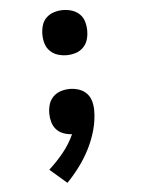

<svg xmlns="http://www.w3.org/2000/svg" viewBox="-53 -570 606 827"><g transform="rotate(-5 250.0 -156.5)"><path d="M205 215 132 152Q166 121 195 85.5Q224 50 243 8Q224 7 206 0.5Q188 -6 175.5 -20Q163 -34 158 -52.5Q153 -71 153 -89Q153 -109 158.5 -128Q164 -147 178 -161Q192 -175 211 -181Q230 -187 250 -187Q270 -187 289.5 -180.5Q309 -174 322.5 -160Q336 -146 341.5 -126.5Q347 -107 347 -87Q347 -44 335.5 -2.5Q324 39 305 77Q286 115 260.5 149.5Q235 184 205 215ZM250 -333Q230 -333 211 -339Q192 -345 178 -359Q164 -373 158.5 -392Q153 -411 153 -431Q153 -450 158.5 -469.5Q164 -489 178 -502.5Q192 -516 211 -522Q230 -528 250 -528Q270 -528 289 -522Q308 -516 322 -502.5Q336 -489 341.5 -469.5Q347 -450 347 -431Q347 -411 341.5 -392Q336 -373 322 -359Q308 -345 289 -339Q270 -333 250 -333Z"/></g></svg>

Font: Iosevka Term Curly
Style: Bold
Weight: 700
Designer: Belleve Invis
Foundry: Belleve Invis
Version: Version 32.3.0